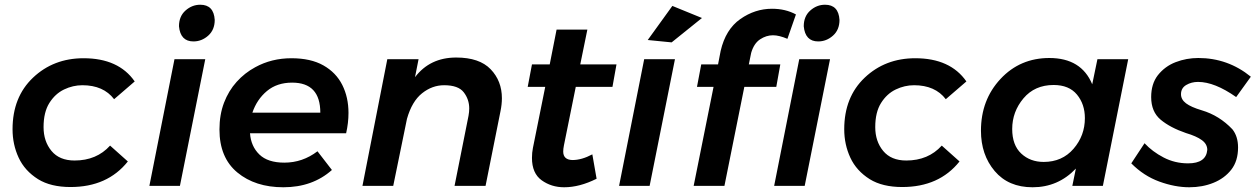

<svg xmlns="http://www.w3.org/2000/svg" viewBox="-20 -785 5304 811"><path d="M278 5Q194.5 5 141 -28Q84.5 -63.5 58.8 -119Q33 -174.5 33 -239Q33 -375 119.5 -457Q206 -539 333 -539Q481 -539 549 -441L462 -366Q417 -425 328 -425Q288 -425 250.5 -407Q213 -389 188.5 -350Q164 -311 164 -248Q164 -188 197.5 -147.5Q231 -107 295 -107Q388 -107 445 -170L520 -103Q434 5 278 5Z M797 -610Q742 -610 736 -674Q736 -716 763.5 -740.5Q791 -765 826 -765Q883 -765 887 -701Q887 -659 859.5 -634.5Q832 -610 797 -610ZM740 0H611L717 -535H847Z M1177 6Q1058 6 982.5 -56.5Q907 -119 907 -238Q907 -300.5 926.2 -351Q945.5 -401.5 979.5 -439.2Q1013.5 -477 1058 -501Q1127 -539 1211 -539Q1292.5 -539 1346 -508.8Q1399.5 -478.5 1425.8 -426.2Q1452 -374 1452 -308Q1452 -266 1442 -222H1036Q1040 -167 1075.5 -132.5Q1111 -98 1181 -98Q1258 -98 1321 -146L1382 -67Q1300 6 1177 6ZM1333 -309Q1333 -436 1214 -436Q1150 -436 1107.5 -400.5Q1065 -365 1046 -309Z M2031 0H1900L1959 -296Q1962 -312 1962 -327Q1962 -365 1939 -395Q1916 -425 1856 -425Q1805.5 -425 1762.8 -391Q1720 -357 1699 -283L1641 0H1511L1616 -535H1748L1733 -459Q1796 -542 1907 -542Q2005 -542 2052.5 -492.5Q2100 -443 2100 -370Q2100 -344 2094 -315Z M2363 6Q2309 6 2268 -23.5Q2227 -53 2227 -118Q2227 -140 2231 -160L2283 -418H2209L2227 -513H2302L2331 -660H2461L2431 -513H2584L2567 -418H2412L2362 -171Q2359 -156 2359 -145Q2359 -110 2398 -109Q2437 -109 2482 -133L2500 -30Q2428 6 2363 6Z M2817 -606 2716 -616 2820 -760 2945 -709ZM2724 0H2595L2701 -535H2831Z M3040 0H2910L2994 -418H2924L2942 -513H3013L3024 -570Q3045 -661 3107 -704.5Q3169 -748 3241 -748Q3298 -748 3342 -724L3306 -621Q3271 -636 3245 -636Q3216.5 -636 3190.5 -618.8Q3164.5 -601.5 3153 -562L3143 -513H3276L3259 -418H3124ZM3436 -610Q3381 -610 3375 -674Q3375 -716 3402.5 -740.5Q3430 -765 3465 -765Q3522 -765 3526 -701Q3526 -659 3498.5 -634.5Q3471 -610 3436 -610ZM3379 0H3250L3356 -535H3486Z M3791 5Q3707.5 5 3654 -28Q3597.5 -63.5 3571.8 -119Q3546 -174.5 3546 -239Q3546 -375 3632.5 -457Q3719 -539 3846 -539Q3994 -539 4062 -441L3975 -366Q3930 -425 3841 -425Q3801 -425 3763.5 -407Q3726 -389 3701.5 -350Q3677 -311 3677 -248Q3677 -188 3710.5 -147.5Q3744 -107 3808 -107Q3901 -107 3958 -170L4033 -103Q3947 5 3791 5Z M4341.5 6Q4239.5 6 4181.5 -62.5Q4123.5 -131 4123.5 -233Q4123.5 -363 4206 -451.5Q4288.5 -540 4412.5 -540Q4547.5 -540 4593.5 -429L4615.5 -535H4745.5L4638.5 0H4509.5L4524.5 -73Q4449.5 6 4341.5 6ZM4388.5 -101Q4466.5 -101 4514.5 -156.5Q4562.5 -212 4562.5 -286Q4562.5 -345 4529 -385.5Q4495.5 -426 4430.5 -426Q4350.5 -426 4303 -369.5Q4255.5 -313 4255.5 -240Q4255.5 -172 4293.5 -136.5Q4331.5 -101 4388.5 -101Z M5003.5 6Q4943 6 4877 -18Q4811 -42 4758.5 -95L4814.5 -180Q4847.5 -144.5 4895 -119.8Q4942.5 -95 4998.5 -95Q5074.5 -95 5079.5 -152Q5079.5 -176.5 5056.5 -193.2Q5033.5 -210 4989.5 -223Q4922.5 -246 4882.5 -279.5Q4842.5 -313 4842.5 -375Q4842.5 -430.5 4870.5 -467Q4900.5 -505 4946 -522.5Q4991.5 -540 5041.5 -540Q5166.5 -540 5263.5 -461L5201.5 -375Q5110.5 -439 5040.5 -439Q5012.5 -439 4990.5 -426Q4968.5 -413 4968.5 -387Q4968.5 -364.5 4989.8 -348.5Q5011 -332.5 5056.5 -319Q5130.5 -297 5185.5 -239Q5209.5 -209 5209.5 -162Q5209.5 -105 5180.8 -68.2Q5152 -31.5 5105.5 -12.8Q5059 6 5003.5 6Z"/></svg>

Font: Argentum Sans Medium
Style: Italic
Weight: 500
Italic angle: -11°
Designer: Julieta Ulanovsky (font), Cristiano Sobral (main changes and remaster)
Foundry: Julieta Ulanovsky (font), Cristiano Sobral (main changes and remaster)
Version: Version 2.007;June 15, 2022;FontCreator 14.0.0.2814 64-bit; 